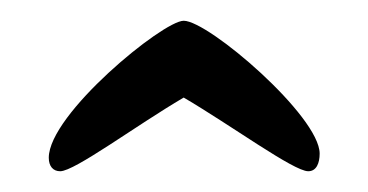

<svg xmlns="http://www.w3.org/2000/svg" viewBox="-20 -675 355 185"><path d="M277 -510C285 -510 288 -518 288 -527C288 -563 181 -655 157 -655C137 -655 27 -565 27 -523C27 -515 31 -510 38 -510C52 -510 111 -554 157 -581C203 -554 263 -510 277 -510Z"/></svg>

Font: Life Savers
Style: Bold
Weight: 700
Designer: Pablo Impallari, Rodrigo Fuenzalida, Brenda Gallo
Foundry: Pablo Impallari, Rodrigo Fuenzalida, Brenda Gallo
Version: Version 3.000